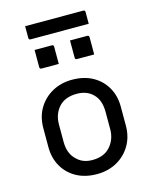

<svg xmlns="http://www.w3.org/2000/svg" viewBox="-133 -992 866 1089"><g transform="rotate(-15 300.0 -447.0)"><path d="M300 -543Q369 -543 420 -515Q471 -487 499.5 -437.5Q528 -388 528 -324V-213Q528 -147 498 -96.5Q468 -46 416.5 -17.5Q365 11 300 11Q231 11 180 -17Q129 -45 100.5 -94.5Q72 -144 72 -208V-319Q72 -386 102 -436Q132 -486 183.5 -514.5Q235 -543 300 -543ZM305 -459Q236 -459 199.5 -418.5Q163 -378 163 -316V-215Q163 -147 202 -110Q237 -73 295 -73Q364 -73 400.5 -115Q437 -157 437 -216V-317Q437 -388 399 -424Q364 -459 305 -459ZM139 -761H240Q251 -761 251 -750V-649H150Q139 -649 139 -660ZM347 -761H448Q459 -761 459 -750V-649H358Q347 -649 347 -660ZM122 -905H463Q474 -905 474 -894V-825H133Q122 -825 122 -836Z"/></g></svg>

Font: Recursive Sn Lnr St
Style: Regular
Weight: 400
Version: Version 1.079;hotconv 1.0.112;makeotfexe 2.5.65598; ttfautoh